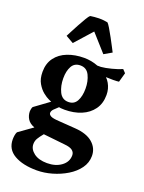

<svg xmlns="http://www.w3.org/2000/svg" viewBox="-172 -757 823 1097"><g transform="rotate(20 240.0 -209.0)"><path d="M50 -72 139 -137Q139 -137 123 -144Q107 -151 86.5 -167.5Q66 -184 50 -211.5Q34 -239 34 -281Q34 -332 60 -367Q86 -402 131 -419.5Q176 -437 231 -437Q253 -437 274.5 -433Q296 -429 316 -421H338Q363 -423 400 -432.5Q437 -442 462 -453L480 -434L464 -377Q451 -375 429.5 -375Q408 -375 385 -376Q397 -364 405.5 -349Q414 -334 418.5 -317Q423 -300 423 -281Q423 -229 397 -193Q371 -157 326.5 -138.5Q282 -120 226 -120Q211 -120 203 -121Q195 -122 192 -123Q177 -110 166 -98.5Q155 -87 155 -75Q155 -65 168 -57.5Q181 -50 221 -48L320 -41Q391 -36 427.5 -4Q464 28 464 75Q464 116 439.5 150Q415 184 374.5 208.5Q334 233 287 246.5Q240 260 195 260Q110 260 58 230Q6 200 6 140Q6 129 8 116Q10 103 15 94L99 34Q69 23 56 2Q43 -19 43 -45Q43 -49 45 -58.5Q47 -68 50 -72ZM293 66 163 52Q144 75 135 90.5Q126 106 126 125Q126 156 155.5 178.5Q185 201 236 201Q288 201 322.5 175.5Q357 150 357 110Q357 92 342.5 80.5Q328 69 293 66ZM158 -287Q158 -240 175.5 -204.5Q193 -169 231 -169Q266 -169 282 -198.5Q298 -228 298 -274Q298 -319 281 -354Q264 -389 226 -389Q190 -389 174 -360Q158 -331 158 -287ZM93 -521Q96 -527 107.5 -549Q119 -571 133.5 -598Q148 -625 161 -646.5Q174 -668 180 -673Q195 -675 207 -676.5Q219 -678 233 -678Q253 -678 263.5 -676.5Q274 -675 286 -673Q292 -668 305 -646.5Q318 -625 332.5 -598Q347 -571 358.5 -549Q370 -527 373 -521L326 -494L233 -598L140 -494Z"/></g></svg>

Font: Buenard
Style: Regular
Weight: 400
Version: Version 2.000